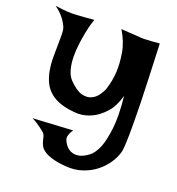

<svg xmlns="http://www.w3.org/2000/svg" viewBox="-166 -609 866 938"><g transform="rotate(20 267.0 -140.0)"><path d="M-35.2 -499Q-15.6 -496.1 -0.5 -494.6Q14.6 -493.2 26.4 -492.2Q39.1 -491.2 50.8 -491.2Q61.5 -491.2 78.1 -492.2Q91.8 -493.2 113.8 -494.6Q135.7 -496.1 166 -499Q164.1 -495.1 158.2 -475.1Q152.3 -455.1 146.5 -426.3Q140.6 -397.5 136.2 -362.8Q131.8 -328.1 132.3 -294.4Q132.8 -260.7 140.6 -231Q148.4 -201.2 166 -182.6Q203.1 -144.5 231.9 -136.7Q260.7 -128.9 282.2 -138.7Q303.7 -148.4 317.4 -168Q331.1 -187.5 336.9 -204.1Q351.6 -249 354.5 -298.8Q356.4 -341.8 347.7 -394.5Q338.9 -447.3 305.7 -502Q331.1 -500 349.6 -499Q368.2 -498 381.8 -497.1Q397.5 -496.1 409.2 -495.1Q419.9 -494.1 434.6 -495.1Q447.3 -495.1 465.3 -496.6Q483.4 -498 505.9 -500Q509.8 -404.3 512.7 -329.6Q515.6 -254.9 517.1 -197.8Q518.6 -140.6 518.6 -99.1Q518.6 -57.6 518.6 -29.3Q517.6 38.1 512.7 59.6Q504.9 89.8 484.9 120.1Q464.8 150.4 434.6 174.3Q404.3 198.2 364.7 211.4Q325.2 224.6 278.3 220.7Q232.4 216.8 205.6 208.5Q178.7 200.2 163.6 189.5Q148.4 178.7 142.1 167Q135.7 155.3 132.8 143.1Q129.9 130.9 127 120.1Q124 109.4 115.2 101.6Q104.5 92.8 92.8 84Q82 76.2 69.8 68.4Q57.6 60.5 45.9 55.7L253.9 43.9Q245.1 55.7 241.2 65.4Q237.3 75.2 236.3 82Q235.4 90.8 237.3 96.7Q241.2 108.4 251.5 122.6Q261.7 136.7 278.3 145Q294.9 153.3 317.9 150.4Q340.8 147.5 370.1 126Q394.5 107.4 411.1 66.4Q424.8 31.2 432.6 -32.2Q440.4 -95.7 429.7 -199.2Q412.1 -138.7 381.8 -106.4Q351.6 -74.2 321.3 -59.6Q286.1 -42 248 -41Q197.3 -43 161.1 -54.2Q125 -65.4 101.6 -85Q78.1 -104.5 64.9 -131.3Q51.8 -158.2 45.9 -191.4Q40 -224.6 40 -258.3Q40 -292 40.5 -321.3Q41 -350.6 41 -374.5Q41 -398.4 36.1 -413.1Q30.3 -427.7 20.5 -442.4Q12.7 -455.1 -1.5 -470.2Q-15.6 -485.4 -35.2 -499Z"/></g></svg>

Font: Irish Grover
Style: Regular
Weight: 400
Designer: Squid
Foundry: Font Diner, Inc DBA Sideshow
Version: Version 1.001